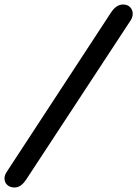

<svg xmlns="http://www.w3.org/2000/svg" viewBox="-42 -759 609 852"><path d="M76 35Q63 55 50 64Q37 73 23 73Q2 73 -10 61.5Q-22 50 -22 33Q-22 19 -13 5L449 -701Q473 -739 504 -739Q524 -739 535.5 -727Q547 -715 547 -698Q547 -683 538 -669Z"/></svg>

Font: Shrikhand
Style: Regular
Weight: 400
Italic angle: -14°
Version: Version 1.000;PS 1.000;hotconv 1.0.88;makeotf.lib2.5.647800